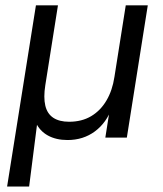

<svg xmlns="http://www.w3.org/2000/svg" viewBox="-20 -506 601 706"><path d="M6.1 180 112.1 -486.3H193.1L146.6 -192.7Q139.5 -147.7 146.6 -117.6Q153.7 -87.6 176 -72.9Q198.2 -58.3 234.1 -58.3Q280.6 -58.3 315 -78.7Q349.4 -99.1 371.3 -136.2Q393.3 -173.3 400.8 -223.3L442.4 -486.3H523.4L446.4 0H367.3L384.9 -111.5H392.1Q372 -54.8 329 -22.9Q286.1 8.9 228.4 8.9Q186.4 8.9 156.2 -7.7Q125.9 -24.4 111.3 -56.2L117.4 -57.7L87.1 180Z"/></svg>

Font: Nunito Sans 12pt ExtraLight
Style: Italic
Weight: 200
Italic angle: -9°
Designer: Vernon Adams
Foundry: Vernon Adams
Version: Version 3.101;gftools[0.9.27]